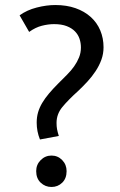

<svg xmlns="http://www.w3.org/2000/svg" viewBox="-20 -735 477 764"><path d="M200 -715Q245 -715 280.5 -702.5Q316 -690 341 -667.5Q366 -645 379 -614Q392 -583 392 -547Q392 -521 383.5 -497.5Q375 -474 360.5 -452Q346 -430 328 -410.5Q310 -391 292 -374Q251 -337 228 -309Q205 -281 205 -246Q205 -232 207 -221Q209 -210 214 -194L139 -180Q126 -212 126 -247Q126 -269 131.5 -288Q137 -307 148 -325.5Q159 -344 175 -363Q191 -382 213 -404Q231 -422 247 -438Q263 -454 275 -471Q287 -488 294.5 -506.5Q302 -525 302 -546Q302 -564 296.5 -580.5Q291 -597 278.5 -610Q266 -623 245.5 -631Q225 -639 195 -639Q172 -639 146.5 -632.5Q121 -626 96 -608L58 -674Q87 -695 126 -705Q165 -715 200 -715ZM124 -54Q124 -80 142 -98Q160 -116 185 -116Q210 -116 227.5 -98Q245 -80 245 -54Q245 -25 227.5 -8Q210 9 185 9Q160 9 142 -8Q124 -25 124 -54Z"/></svg>

Font: Mukta Vaani
Style: Regular
Weight: 400
Designer: Noopur Datye, Girish Dalvi, Yashodeep Gholap, Pallavi Karambelkar
Foundry: Ek Type
Version: Version 2.538;PS 1.000;hotconv 16.6.51;makeotf.lib2.5.65220;